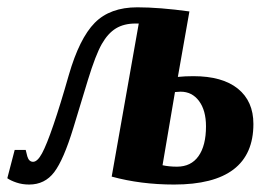

<svg xmlns="http://www.w3.org/2000/svg" viewBox="-54 -490 733 520"><path d="M321.8 -426.3H313Q281.7 -426.3 260 -413.1Q238.3 -399.9 221.7 -370.8Q205.1 -341.8 184.1 -273.4L144.5 -143.1Q118.2 -57.1 92.8 -23.7Q67.4 9.8 24.9 9.8Q6.3 9.8 -9.5 4.4Q-25.4 -1 -34.2 -7.3L-14.2 -84H15.6L20 -66.4Q24.4 -51.8 35.6 -51.8Q47.4 -51.8 59.8 -74.7Q72.3 -97.7 90.8 -151.9Q109.4 -206.1 132.3 -286.6Q161.1 -386.2 202.6 -428.2Q244.1 -470.2 317.9 -470.2Q377.4 -470.2 459 -459L427.7 -281.7Q447.3 -283.7 469.7 -283.7Q548.3 -283.7 590.3 -249.8Q632.3 -215.8 632.3 -154.3Q632.3 9.8 417.5 9.8Q327.1 9.8 248.5 -11.7ZM435.1 -241.7 419.9 -240.7 386.2 -42.5Q403.8 -38.6 425.3 -38.6Q463.4 -38.6 483.6 -67.1Q503.9 -95.7 503.9 -147.9Q503.9 -190.9 485.1 -216.3Q466.3 -241.7 435.1 -241.7Z"/></svg>

Font: Tinos
Style: Bold Italic
Weight: 700
Italic angle: -16.333°
Designer: Steve Matteson
Foundry: Monotype Imaging Inc.
Version: Version 1.23